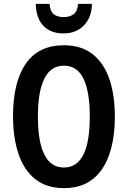

<svg xmlns="http://www.w3.org/2000/svg" viewBox="-20 -958 657 988"><path d="M571 -358Q571 -248 543 -165Q515 -82 457 -36Q399 10 309 10Q219 10 161 -36.5Q103 -83 75 -166.5Q47 -250 47 -359Q47 -535 112.5 -630Q178 -725 309 -725Q399 -725 457 -679Q515 -633 543 -550.5Q571 -468 571 -358ZM175 -358Q175 -230 208 -163Q241 -96 309 -96Q442 -96 442 -358Q442 -487 409.5 -553.5Q377 -620 309 -620Q241 -620 208 -553Q175 -486 175 -358ZM453 -938Q452 -868 411.5 -827Q371 -786 307 -786Q241 -786 203.5 -825Q166 -864 164 -938H235Q238 -900 256.5 -885Q275 -870 308 -870Q339 -870 359 -885Q379 -900 382 -938Z"/></svg>

Font: Avrile Sans Condensed SemiBold
Style: Regular
Weight: 600
Width: 3
Designer: Monotype Design Team
Foundry: Monotype Imaging Inc.
Version: Version 2.001;September 10, 2019;FontCreator 11.5.0.2425 64-